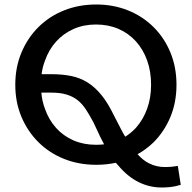

<svg xmlns="http://www.w3.org/2000/svg" viewBox="-20 -720 854 854"><path d="M699 114Q645 114 596.5 90Q548 66 506 16Q501 10 495 4Q454 13 408 13Q331 13 265.5 -13Q200 -39 151.5 -87Q103 -135 75.5 -200Q48 -265 48 -343Q48 -421 75.5 -486.5Q103 -552 151.5 -600Q200 -648 265.5 -674Q331 -700 408 -700Q484 -700 549 -674Q614 -648 662.5 -600Q711 -552 738 -486.5Q765 -421 765 -343Q765 -265 738 -200Q711 -135 663 -87Q631 -56 592 -34Q616 -7 642 6Q675 23 713 23Q731 23 745.5 21.5Q760 20 771 18L784 102Q775 105 761.5 108Q748 111 732 112.5Q716 114 699 114ZM165 -390H209Q257 -390 296.5 -382Q336 -374 369 -353.5Q402 -333 431 -297.5Q460 -262 486 -208L518 -146Q527 -128 537 -112Q563 -128 585 -152Q617 -188 634.5 -236.5Q652 -285 652 -343Q652 -402 634.5 -451Q617 -500 584.5 -536Q552 -572 507 -591.5Q462 -611 407 -611Q352 -611 307 -591Q262 -571 229.5 -535Q197 -499 180 -450Q169 -422 165 -390ZM407 -76Q425 -76 443 -78Q434 -94 426 -111L396 -175Q378 -209 361.5 -234Q345 -259 324.5 -275Q304 -291 276 -299.5Q248 -308 209 -308H164Q167 -270 180 -236Q197 -187 229.5 -151Q262 -115 307 -95.5Q352 -76 407 -76Z"/></svg>

Font: BioRhyme ExtraBold Medium
Style: Regular
Weight: 500
Version: Version 1.600;gftools[0.9.33]